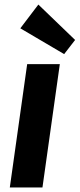

<svg xmlns="http://www.w3.org/2000/svg" viewBox="-20 -821 349 841"><path d="M242 -540 166 0H23L99 -540ZM309 -646 261 -584 69 -697 148 -801Z"/></svg>

Font: Pathway Extreme Condensed
Style: Bold Italic
Weight: 700
Width: 3
Italic angle: -8°
Version: Version 1.001;gftools[0.9.26]